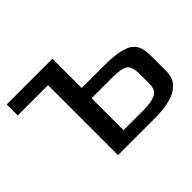

<svg xmlns="http://www.w3.org/2000/svg" viewBox="-127 -648 811 811"><g transform="rotate(-45 278.5 -242.0)"><path d="M386 0H168V-418H-13V-484H260V-309H394Q482 -309 523 -288Q563 -266 563 -205V-105Q563 0 386 0ZM380 -58Q425 -58 450 -70Q475 -82 475 -117V-178Q475 -223 456 -236Q437 -249 382 -249H259V-58Z"/></g></svg>

Font: Gamestation Display
Style: Regular
Weight: 400
Designer: Jonas Hecksher
Foundry: Jonas Hecksher, Playtypeª, e-types AS
Version: Version 1.003